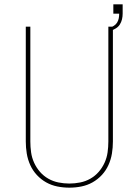

<svg xmlns="http://www.w3.org/2000/svg" viewBox="-20 -858 640 886"><path d="M300 8Q272 8 244.5 2.5Q217 -3 193 -16.5Q169 -30 150 -50.5Q131 -71 119.5 -96.5Q108 -122 103.5 -149.5Q99 -177 99 -205V-735H120V-205Q120 -180 123.5 -155Q127 -130 137.5 -107Q148 -84 164.5 -65Q181 -46 203 -33.5Q225 -21 250 -16Q275 -11 300 -11Q325 -11 350 -16Q375 -21 397 -33.5Q419 -46 435.5 -65Q452 -84 462.5 -107Q473 -130 476.5 -155Q480 -180 480 -205V-735H501V-205Q501 -177 496.5 -149.5Q492 -122 480.5 -96.5Q469 -71 450 -50.5Q431 -30 407 -16.5Q383 -3 355.5 2.5Q328 8 300 8ZM491 -716 486 -730Q496 -733 505.5 -739Q515 -745 520.5 -754Q526 -763 528 -773.5Q530 -784 530 -795H503V-838H546V-795Q546 -782 543 -769Q540 -756 533 -745Q526 -734 514.5 -727Q503 -720 491 -716Z"/></svg>

Font: Iosevka SS04 Thin Extended
Style: Regular
Weight: 100
Width: 7
Monospace: yes
Designer: Belleve Invis
Foundry: Belleve Invis
Version: Version 19.0.0; ttfautohint (v1.8.4)